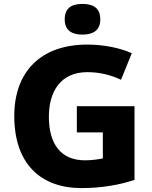

<svg xmlns="http://www.w3.org/2000/svg" viewBox="-20 -952 777 982"><path d="M402 -932C352 -932 311 -915 311 -853C311 -793 352 -775 402 -775C451 -775 493 -793 493 -853C493 -915 451 -932 402 -932ZM373 -409V-275H506V-142C485 -137 446 -132 415 -132C292 -132 230 -214 230 -355C230 -484 290 -583 427 -583C491 -583 548 -568 599 -544L654 -680C595 -706 514 -724 427 -724C185 -724 53 -582 53 -359C53 -114 188 10 397 10C501 10 594 -7 668 -32V-409Z"/></svg>

Font: Noto Sans Lao ExtraBold
Style: Regular
Weight: 800
Designer: Monotype Design Team
Foundry: Monotype Imaging Inc.
Version: Version 2.003